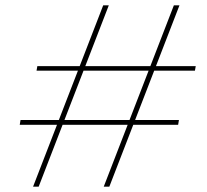

<svg xmlns="http://www.w3.org/2000/svg" viewBox="-20 -700 776 720"><path d="M369 0 632 -680H653L390 0ZM104 0 367 -680H388L125 0ZM54 -232 57 -250H651L648 -232ZM117 -435 120 -452H714L711 -435Z"/></svg>

Font: DM Sans Thin
Style: Italic
Weight: 250
Italic angle: -10°
Designer: Colophon Foundry, Jonny Pinhorn
Foundry: Colophon Foundry
Version: Version 4.004;gftools[0.9.30]